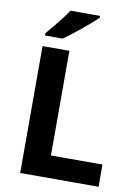

<svg xmlns="http://www.w3.org/2000/svg" viewBox="-100 -999 765 1064"><g transform="rotate(10 282.5 -467.0)"><path d="M90 0V-714H241V-125H531V0ZM375 -924Q361 -910 338 -890Q315 -870 288.5 -848Q262 -826 236.5 -806.5Q211 -787 192 -774H93V-787Q109 -806 130.5 -831.5Q152 -857 173 -884.5Q194 -912 208 -934H375Z"/></g></svg>

Font: Noto Sans Sora Sompeng
Style: Bold
Weight: 700
Designer: Monotype Design Team. David Williams.
Foundry: Monotype Imaging Inc.
Version: Version 2.101